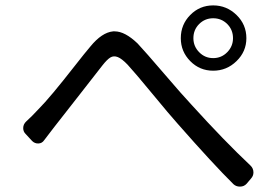

<svg xmlns="http://www.w3.org/2000/svg" viewBox="-20 -733 1040 715"><path d="M700.2 -590.8Q700.2 -560.5 721.7 -538.6Q743.2 -516.6 773.9 -516.6Q804.7 -516.6 826.2 -538.6Q847.7 -560.5 847.7 -590.8Q847.7 -622.1 826.2 -643.6Q804.7 -665 773.9 -665Q743.2 -665 721.7 -643.6Q700.2 -622.1 700.2 -590.8ZM653.3 -590.8Q653.3 -641.6 688.5 -677.2Q723.6 -712.9 773.9 -712.9Q824.2 -712.9 860.8 -677.2Q897.5 -641.6 897.5 -590.8Q897.5 -541 860.8 -505.4Q824.2 -469.7 773.9 -469.7Q723.6 -469.7 688.5 -505.4Q653.3 -541 653.3 -590.8ZM144.5 -210.9Q136.7 -199.2 123 -198.7Q109.4 -198.2 99.6 -208L75.2 -234.4Q66.4 -243.2 66.4 -255.9Q66.4 -270.5 78.1 -281.2Q97.7 -298.8 122.1 -325.2Q145.5 -348.6 179.7 -389.6Q213.9 -430.7 255.9 -484.4Q297.9 -538.1 316.4 -559.6Q359.4 -612.3 401.4 -616.2Q404.3 -616.2 407.2 -616.2Q445.3 -616.2 492.2 -571.3Q521.5 -540 591.3 -458.5Q661.1 -377 692.4 -343.8Q817.4 -206.1 912.1 -117.2Q923.8 -106.4 923.8 -90.8Q923.8 -78.1 915 -68.4L898.4 -48.8Q888.7 -38.1 874 -38.1Q874 -38.1 873 -38.1Q859.4 -38.1 849.6 -46.9Q774.4 -121.1 640.6 -273.4Q613.3 -303.7 546.9 -384.3Q480.5 -464.8 455.1 -492.2Q433.6 -514.6 418.5 -520.5Q403.3 -526.4 391.1 -519Q378.9 -511.7 361.3 -489.3Q341.8 -464.8 275.9 -379.9Q210 -294.9 182.6 -260.7Q171.9 -247.1 144.5 -210.9Z"/></svg>

Font: Gen Jyuu GothicL Regular
Style: Regular
Weight: 400
Designer: [Source Han Sans]
Ryoko NISHIZUKA  (kana & ideographs); Paul D. Hunt (Latin, Greek & Cyrillic); Wenlong ZHANG  (bopomofo
Version: Version 1.002.20150607